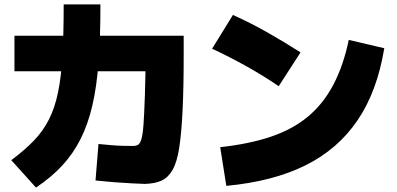

<svg xmlns="http://www.w3.org/2000/svg" viewBox="-20 -841 1800 871"><path d="M413.3 -22.2 426.7 -187.8Q448.9 -185.6 480.6 -182.8Q512.2 -180 540.6 -179.4Q568.9 -178.9 583.3 -178.9Q597.8 -178.9 606.7 -184.4Q615.6 -190 621.7 -210.6Q627.8 -231.1 631.1 -277.8Q634.4 -324.4 637.2 -406.1Q640 -487.8 641.1 -612.2L730 -517.8H45.6V-678.9H813.3V-594.4Q813.3 -444.4 808.3 -341.1Q803.3 -237.8 793.3 -172.2Q783.3 -106.7 763.3 -71.1Q743.3 -35.6 712.8 -21.7Q682.2 -7.8 636.7 -6.7Q611.1 -7.8 575.6 -9.4Q540 -11.1 498.3 -14.4Q456.7 -17.8 413.3 -22.2ZM31.1 -114.4Q92.2 -160 133.9 -203.3Q175.6 -246.7 202.2 -299.4Q228.9 -352.2 243.3 -422.2Q257.8 -492.2 263.3 -588.9Q268.9 -685.6 268.9 -821.1H435.6Q435.6 -673.3 427.2 -560.6Q418.9 -447.8 398.9 -362.2Q378.9 -276.7 345.6 -210.6Q312.2 -144.4 263.3 -91.1Q214.4 -37.8 143.3 10Z M978.9 -173.3Q1111.1 -187.8 1209.4 -221.1Q1307.8 -254.4 1377.2 -312.2Q1446.7 -370 1492.2 -456.7Q1537.8 -543.3 1562.2 -660L1723.3 -622.2Q1691.1 -426.7 1602.2 -295.6Q1513.3 -164.4 1366.1 -91.1Q1218.9 -17.8 1006.7 2.2ZM1244.4 -450Q1172.2 -498.9 1096.7 -541.1Q1021.1 -583.3 942.2 -620L1036.7 -773.3Q1115.6 -737.8 1192.2 -694.4Q1268.9 -651.1 1343.3 -603.3Z"/></svg>

Font: Paperlogy 9 Black
Style: Regular
Weight: 900
Designer: redesigned by Lee Juim, glyphs from Gmarket Sans & Montserrat
Foundry: PT&
Version: Version 1.001